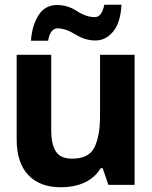

<svg xmlns="http://www.w3.org/2000/svg" viewBox="-20 -776 640 806"><path d="M182 -605Q191 -657 222 -657Q255 -657 296.5 -631.5Q338 -606 380 -606Q424 -606 455 -643.5Q486 -681 490 -756H418Q407 -704 378 -704Q342 -704 303 -729.5Q264 -755 220 -755Q168 -755 141 -711Q114 -667 110 -605ZM403 -70H411L435 0H545V-546H400V-289Q400 -207 377 -158.5Q354 -110 283 -110Q233 -110 214 -141Q195 -172 195 -227V-546H50V-190Q50 -93 98.5 -41.5Q147 10 234 10Q353 10 403 -70Z"/></svg>

Font: Noto Sans Mono UI
Style: Bold
Weight: 700
Designer: Monotype Design team
Foundry: Monotype Imaging Inc.
Version: 1.000